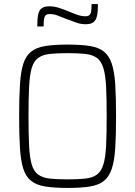

<svg xmlns="http://www.w3.org/2000/svg" viewBox="-20 -915 664 943"><path d="M312 8Q246 8 202.5 1Q159 -6 133 -26.5Q107 -47 94.5 -86Q82 -125 78 -188Q74 -251 74 -344Q74 -437 78 -500Q82 -563 94.5 -602Q107 -641 133 -661.5Q159 -682 202.5 -689Q246 -696 312 -696Q378 -696 421.5 -689Q465 -682 490.5 -661.5Q516 -641 529 -602Q542 -563 546 -500Q550 -437 550 -344Q550 -251 546 -188Q542 -125 529 -86Q516 -47 490.5 -26.5Q465 -6 421.5 1Q378 8 312 8ZM312 -34Q365 -34 400 -38Q435 -42 456 -57.5Q477 -73 487.5 -106.5Q498 -140 501 -197.5Q504 -255 504 -344Q504 -433 501 -490.5Q498 -548 487.5 -581.5Q477 -615 456 -630.5Q435 -646 400 -650Q365 -654 312 -654Q258 -654 223.5 -650Q189 -646 167.5 -630.5Q146 -615 136 -581.5Q126 -548 123 -490.5Q120 -433 120 -344Q120 -255 123 -197.5Q126 -140 136 -106.5Q146 -73 167.5 -57.5Q189 -42 223.5 -38Q258 -34 312 -34ZM163 -785Q163 -822 167.5 -843.5Q172 -865 185 -874.5Q198 -884 222 -884Q246 -884 269.5 -876.5Q293 -869 322 -857Q343 -848 362.5 -841.5Q382 -835 400 -835Q421 -835 425.5 -850.5Q430 -866 430 -895H461Q461 -859 456.5 -837.5Q452 -816 439 -806Q426 -796 401 -796Q377 -796 354.5 -804Q332 -812 303 -823Q279 -833 261 -839.5Q243 -846 223 -846Q203 -846 198.5 -830.5Q194 -815 194 -785Z"/></svg>

Font: Saira SemiCondensed ExtraLight
Style: Regular
Weight: 250
Width: 4
Designer: Hector Gatti with collaboration of the Omnibus-Type team
Foundry: Omnibus-Type
Version: Version 1.101